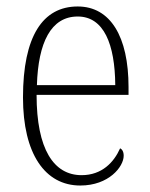

<svg xmlns="http://www.w3.org/2000/svg" viewBox="-20 -563 463 593"><path d="M228 10C316 10 362 -48 362 -82C362 -95 357 -102 351 -105C332 -62 295 -22 232 -22C146 -22 93 -102 93 -270H377V-294C377 -450 321 -543 220 -543C112 -543 51 -451 51 -262C51 -88 119 10 228 10ZM336 -300H94C98 -431 137 -512 220 -512C301 -512 335 -426 336 -300Z"/></svg>

Font: Noto Serif Armenian Condensed ExtraLight
Style: Regular
Weight: 200
Width: 3
Designer: Monotype Design Team
Foundry: Monotype Imaging Inc.
Version: Version 2.008